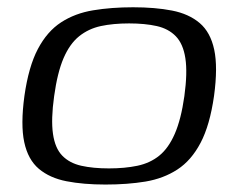

<svg xmlns="http://www.w3.org/2000/svg" viewBox="-20 -488 632 515"><path d="M262.9 7Q203.7 7 158.6 -1.8Q113.4 -10.6 84.2 -35.2Q55 -59.9 45 -106.8Q35 -153.6 45.5 -230.7Q56.7 -309.4 81.6 -356.6Q106.5 -403.8 143.9 -428.1Q181.3 -452.4 230 -460.4Q278.6 -468.5 337 -468.5Q396.2 -468.5 441.3 -459.7Q486.5 -450.9 515.6 -426.2Q544.6 -401.6 554.6 -354.7Q564.6 -307.9 554.1 -230.7Q542.9 -152.1 518 -104.9Q493.2 -57.7 455.9 -33.4Q418.6 -9.1 370.3 -1Q322 7 262.9 7ZM272.2 -36.3Q314.8 -36.3 348.6 -43.4Q382.5 -50.5 407.2 -70.5Q431.9 -90.4 448.8 -129.1Q465.7 -167.8 474.5 -230Q483.2 -293.2 477.2 -331.8Q471.3 -370.4 451.6 -390.7Q432 -411 400.4 -418.1Q368.8 -425.2 326.2 -425.2Q283.6 -425.2 250.5 -418.1Q217.5 -411 192.2 -390.7Q167 -370.4 150.4 -331.8Q133.9 -293.2 125.2 -230Q116.5 -167.8 122.1 -129.1Q127.6 -90.4 147 -70.5Q166.4 -50.5 198 -43.4Q229.6 -36.3 272.2 -36.3Z"/></svg>

Font: Genos Thin
Style: Italic
Weight: 100
Italic angle: -8°
Designer: Robert E. Leuschke
Foundry: Robert E. Leuschke
Version: Version 1.010